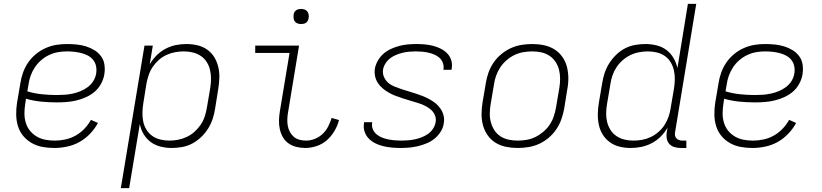

<svg xmlns="http://www.w3.org/2000/svg" viewBox="-20 -755 4240 990"><path d="M260 8Q228 8 198.5 2.5Q169 -3 143.5 -17.5Q118 -32 99.5 -54.5Q81 -77 72.5 -105Q64 -133 63.5 -164Q63 -195 68 -226L85 -326Q89 -353 98.5 -380Q108 -407 124.5 -431.5Q141 -456 164.5 -475.5Q188 -495 215 -507Q242 -519 269.5 -523.5Q297 -528 325 -528Q350 -528 375 -525.5Q400 -523 423 -516Q446 -509 466.5 -496.5Q487 -484 501 -465Q515 -446 518.5 -421.5Q522 -397 518 -372Q514 -347 501 -323Q488 -299 468 -282Q448 -265 423.5 -254Q399 -243 374 -237Q349 -231 323.5 -229Q298 -227 274 -227Q232 -227 192 -231Q152 -235 114 -246L110 -219Q106 -194 106 -169.5Q106 -145 113 -122Q120 -99 134.5 -81Q149 -63 169.5 -51Q190 -39 214 -34.5Q238 -30 263 -30Q290 -30 317.5 -36Q345 -42 370 -56Q395 -70 415 -91Q435 -112 449 -137L485 -121Q469 -91 444 -65Q419 -39 389 -22.5Q359 -6 325.5 1Q292 8 260 8ZM274 -265Q294 -265 314.5 -266.5Q335 -268 355.5 -272.5Q376 -277 395.5 -285Q415 -293 433 -306.5Q451 -320 462 -338.5Q473 -357 476 -377Q479 -397 475 -415Q471 -433 460 -446.5Q449 -460 433 -468.5Q417 -477 399 -481.5Q381 -486 362.5 -488Q344 -490 325 -490Q302 -490 279 -486Q256 -482 233.5 -471.5Q211 -461 192 -444.5Q173 -428 159.5 -407.5Q146 -387 138 -364.5Q130 -342 127 -319L121 -284Q157 -273 196 -269Q235 -265 274 -265Z M603 215 725 -520H768L752 -423Q766 -448 787 -469Q808 -490 833.5 -503.5Q859 -517 886.5 -522.5Q914 -528 941 -528Q970 -528 998 -521.5Q1026 -515 1048.5 -499Q1071 -483 1085 -460Q1099 -437 1105.5 -409.5Q1112 -382 1111 -353Q1110 -324 1105 -294L1089 -194Q1085 -168 1076.5 -142Q1068 -116 1053 -92Q1038 -68 1017 -48Q996 -28 971.5 -15Q947 -2 919.5 3Q892 8 866 8Q836 8 808 1Q780 -6 757.5 -22.5Q735 -39 720.5 -63.5Q706 -88 701 -116L646 215ZM854 -30Q876 -30 899 -34.5Q922 -39 944 -49.5Q966 -60 984 -76.5Q1002 -93 1015.5 -113Q1029 -133 1036 -155.5Q1043 -178 1047 -201L1064 -301Q1068 -325 1068 -348.5Q1068 -372 1063 -394Q1058 -416 1046 -435Q1034 -454 1015.5 -466.5Q997 -479 974.5 -484.5Q952 -490 928 -490Q906 -490 883.5 -486Q861 -482 839 -472Q817 -462 798.5 -445.5Q780 -429 767 -409.5Q754 -390 746.5 -367.5Q739 -345 735 -323L719 -223Q715 -199 714.5 -175Q714 -151 718.5 -128.5Q723 -106 735 -86.5Q747 -67 765.5 -54Q784 -41 807 -35.5Q830 -30 854 -30Z M1554 8Q1531 8 1508.5 2.5Q1486 -3 1468 -15.5Q1450 -28 1439 -47Q1428 -66 1423 -88Q1418 -110 1418.5 -133.5Q1419 -157 1423 -181L1473 -482H1296V-520H1522L1465 -174Q1462 -157 1461.5 -139.5Q1461 -122 1464 -105.5Q1467 -89 1475 -74.5Q1483 -60 1495 -49.5Q1507 -39 1524 -34.5Q1541 -30 1558 -30Q1581 -30 1603.5 -39Q1626 -48 1643.5 -64.5Q1661 -81 1672 -102.5Q1683 -124 1690 -147L1728 -136Q1721 -108 1705 -80.5Q1689 -53 1666 -32.5Q1643 -12 1613 -2Q1583 8 1554 8ZM1533 -631Q1523 -631 1514.5 -634Q1506 -637 1500.5 -644Q1495 -651 1494 -660.5Q1493 -670 1494 -680Q1495 -686 1498 -692Q1501 -698 1507 -702Q1513 -706 1519.5 -707.5Q1526 -709 1532 -709Q1542 -709 1550.5 -706Q1559 -703 1564.5 -696Q1570 -689 1571.5 -679.5Q1573 -670 1571 -660Q1570 -654 1567 -648Q1564 -642 1558.5 -638Q1553 -634 1546 -632.5Q1539 -631 1533 -631Z M2046 8Q2023 8 2001 6Q1979 4 1957.5 -1Q1936 -6 1916.5 -15.5Q1897 -25 1882 -40Q1867 -55 1860 -76Q1853 -97 1857 -120V-125H1899V-122Q1896 -104 1902.5 -88.5Q1909 -73 1921.5 -62.5Q1934 -52 1949 -46Q1964 -40 1981 -36.5Q1998 -33 2015.5 -31.5Q2033 -30 2050 -30Q2067 -30 2084.5 -31.5Q2102 -33 2119 -36.5Q2136 -40 2154 -47Q2172 -54 2187 -64.5Q2202 -75 2212.5 -91Q2223 -107 2226 -124Q2230 -144 2222 -162Q2214 -180 2199 -192Q2184 -204 2166.5 -212Q2149 -220 2130.5 -225.5Q2112 -231 2093.5 -236.5Q2075 -242 2056.5 -248Q2038 -254 2019.5 -261Q2001 -268 1984.5 -277.5Q1968 -287 1953.5 -299Q1939 -311 1928.5 -327Q1918 -343 1914 -362Q1910 -381 1913 -402Q1917 -423 1929 -443.5Q1941 -464 1958.5 -479Q1976 -494 1997.5 -503.5Q2019 -513 2040 -518.5Q2061 -524 2083 -526Q2105 -528 2127 -528Q2149 -528 2171 -526Q2193 -524 2214 -518.5Q2235 -513 2253.5 -503.5Q2272 -494 2286.5 -479Q2301 -464 2307 -443.5Q2313 -423 2309 -401L2308 -395H2266L2267 -399Q2269 -415 2263.5 -430.5Q2258 -446 2246.5 -456.5Q2235 -467 2220 -473.5Q2205 -480 2189 -483.5Q2173 -487 2157 -488.5Q2141 -490 2124 -490Q2107 -490 2090 -488.5Q2073 -487 2056.5 -483Q2040 -479 2023.5 -472.5Q2007 -466 1992.5 -455Q1978 -444 1968 -428.5Q1958 -413 1955 -396Q1952 -376 1960 -358Q1968 -340 1982 -328Q1996 -316 2014.5 -308.5Q2033 -301 2051.5 -295Q2070 -289 2088.5 -283.5Q2107 -278 2125.5 -272Q2144 -266 2161.5 -259Q2179 -252 2196 -242.5Q2213 -233 2227.5 -221Q2242 -209 2252.5 -193Q2263 -177 2267.5 -158Q2272 -139 2268 -118Q2265 -96 2252 -75.5Q2239 -55 2220.5 -40Q2202 -25 2180 -16Q2158 -7 2135.5 -1.5Q2113 4 2090.5 6Q2068 8 2046 8Z M2649 8Q2618 8 2589 2Q2560 -4 2536 -18.5Q2512 -33 2495.5 -56Q2479 -79 2471 -107Q2463 -135 2463 -165Q2463 -195 2468 -226L2485 -326Q2489 -353 2498.5 -380Q2508 -407 2524.5 -431.5Q2541 -456 2564.5 -475.5Q2588 -495 2614.5 -507Q2641 -519 2669 -523.5Q2697 -528 2724 -528Q2755 -528 2784 -522Q2813 -516 2837 -501.5Q2861 -487 2878 -464Q2895 -441 2902.5 -413Q2910 -385 2910.5 -355Q2911 -325 2905 -294L2889 -194Q2884 -167 2874.5 -140Q2865 -113 2848.5 -88.5Q2832 -64 2809 -44.5Q2786 -25 2759.5 -13Q2733 -1 2704.5 3.5Q2676 8 2649 8ZM2650 -30Q2672 -30 2695.5 -34Q2719 -38 2740.5 -48.5Q2762 -59 2781.5 -75.5Q2801 -92 2814.5 -112.5Q2828 -133 2835.5 -155.5Q2843 -178 2847 -201L2864 -301Q2868 -325 2868 -349Q2868 -373 2862.5 -395Q2857 -417 2844.5 -436Q2832 -455 2813 -467.5Q2794 -480 2771.5 -485Q2749 -490 2724 -490Q2702 -490 2678.5 -486Q2655 -482 2633 -471.5Q2611 -461 2592 -444.5Q2573 -428 2559.5 -407.5Q2546 -387 2538 -364.5Q2530 -342 2527 -319L2510 -219Q2506 -195 2505.5 -171Q2505 -147 2511 -125Q2517 -103 2529 -84Q2541 -65 2560 -52.5Q2579 -40 2602 -35Q2625 -30 2650 -30Z M3232 8Q3203 8 3175.5 1.5Q3148 -5 3125.5 -21Q3103 -37 3088.5 -60Q3074 -83 3068 -110.5Q3062 -138 3062.5 -167Q3063 -196 3068 -226L3085 -326Q3089 -352 3097.5 -378Q3106 -404 3121 -428Q3136 -452 3156.5 -472Q3177 -492 3201.5 -505Q3226 -518 3253.5 -523Q3281 -528 3307 -528Q3337 -528 3365.5 -521Q3394 -514 3416 -497.5Q3438 -481 3452.5 -456.5Q3467 -432 3473 -404L3527 -735H3570L3461 -74Q3459 -65 3460.5 -56.5Q3462 -48 3467.5 -42Q3473 -36 3481 -33Q3489 -30 3498 -30H3519V8H3491Q3474 8 3458 3.5Q3442 -1 3431.5 -12.5Q3421 -24 3418 -40.5Q3415 -57 3418 -74L3422 -97Q3408 -72 3387 -51Q3366 -30 3340 -16.5Q3314 -3 3286.5 2.5Q3259 8 3232 8ZM3246 -30Q3268 -30 3290.5 -34Q3313 -38 3334.5 -48Q3356 -58 3375 -74.5Q3394 -91 3406.5 -110.5Q3419 -130 3427 -152.5Q3435 -175 3438 -197L3455 -297Q3459 -321 3459.5 -345Q3460 -369 3455 -391.5Q3450 -414 3438.5 -433.5Q3427 -453 3408.5 -466Q3390 -479 3367 -484.5Q3344 -490 3320 -490Q3298 -490 3274.5 -485.5Q3251 -481 3229.5 -470.5Q3208 -460 3189.5 -443.5Q3171 -427 3158 -407Q3145 -387 3137.5 -364.5Q3130 -342 3127 -319L3110 -219Q3106 -195 3105.5 -171.5Q3105 -148 3110.5 -126Q3116 -104 3128 -85Q3140 -66 3158.5 -53.5Q3177 -41 3199.5 -35.5Q3222 -30 3246 -30Z M3860 8Q3828 8 3798.5 2.5Q3769 -3 3743.5 -17.5Q3718 -32 3699.5 -54.5Q3681 -77 3672.5 -105Q3664 -133 3663.5 -164Q3663 -195 3668 -226L3685 -326Q3689 -353 3698.5 -380Q3708 -407 3724.5 -431.5Q3741 -456 3764.5 -475.5Q3788 -495 3815 -507Q3842 -519 3869.5 -523.5Q3897 -528 3925 -528Q3950 -528 3975 -525.5Q4000 -523 4023 -516Q4046 -509 4066.5 -496.5Q4087 -484 4101 -465Q4115 -446 4118.5 -421.5Q4122 -397 4118 -372Q4114 -347 4101 -323Q4088 -299 4068 -282Q4048 -265 4023.5 -254Q3999 -243 3974 -237Q3949 -231 3923.5 -229Q3898 -227 3874 -227Q3832 -227 3792 -231Q3752 -235 3714 -246L3710 -219Q3706 -194 3706 -169.5Q3706 -145 3713 -122Q3720 -99 3734.5 -81Q3749 -63 3769.5 -51Q3790 -39 3814 -34.5Q3838 -30 3863 -30Q3890 -30 3917.5 -36Q3945 -42 3970 -56Q3995 -70 4015 -91Q4035 -112 4049 -137L4085 -121Q4069 -91 4044 -65Q4019 -39 3989 -22.5Q3959 -6 3925.5 1Q3892 8 3860 8ZM3874 -265Q3894 -265 3914.5 -266.5Q3935 -268 3955.5 -272.5Q3976 -277 3995.5 -285Q4015 -293 4033 -306.5Q4051 -320 4062 -338.5Q4073 -357 4076 -377Q4079 -397 4075 -415Q4071 -433 4060 -446.5Q4049 -460 4033 -468.5Q4017 -477 3999 -481.5Q3981 -486 3962.5 -488Q3944 -490 3925 -490Q3902 -490 3879 -486Q3856 -482 3833.5 -471.5Q3811 -461 3792 -444.5Q3773 -428 3759.5 -407.5Q3746 -387 3738 -364.5Q3730 -342 3727 -319L3721 -284Q3757 -273 3796 -269Q3835 -265 3874 -265Z"/></svg>

Font: Iosevka Extralight Extended
Style: Italic
Weight: 200
Width: 7
Italic angle: -9°
Monospace: yes
Designer: Belleve Invis
Foundry: Belleve Invis
Version: Version 32.5.0; ttfautohint (v1.8.4)